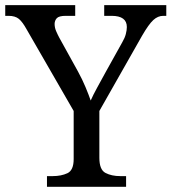

<svg xmlns="http://www.w3.org/2000/svg" viewBox="-25 -717 658 737"><path d="M155.3 0V-41H177.7Q210 -41 233.9 -52.2Q257.8 -63.5 257.8 -106.4V-291L77.1 -604.5Q61.5 -632.8 47.4 -644.5Q33.2 -656.2 7.8 -656.2H-4.9V-697.3H263.7V-656.2H227.5Q201.2 -656.2 192.9 -647Q184.6 -637.7 184.6 -625Q184.6 -611.3 190.4 -597.7Q196.3 -584 202.1 -573.2L274.4 -442.4Q291 -412.1 303.2 -382.8Q315.4 -353.5 323.2 -331.1Q332 -351.6 348.6 -381.8Q365.2 -412.1 381.8 -442.4L444.3 -554.7Q454.1 -571.3 458 -586.4Q461.9 -601.6 461.9 -613.3Q461.9 -656.2 403.3 -656.2H375V-697.3H613.3V-656.2H601.6Q581.1 -656.2 563.5 -640.1Q545.9 -624 520.5 -580.1L356.4 -291V-111.3Q356.4 -65.4 379.9 -53.2Q403.3 -41 436.5 -41H459V0Z"/></svg>

Font: Noto Serif Todhri
Style: Regular
Weight: 400
Designer: Mikhail Merkuryev
Version: Version 1.000; ttfautohint (v1.8.4.7-5d5b)